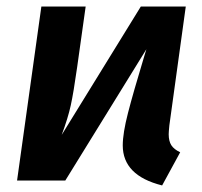

<svg xmlns="http://www.w3.org/2000/svg" viewBox="-20 -550 615 585"><path d="M494 -141Q494 -120 502 -107.5Q510 -95 529 -86L474 15Q354 -15 354 -107Q354 -144 370 -206Q386 -268 419 -377L426 -400L179 0H32L106 -530H241L215 -345Q204 -267 195.5 -228.5Q187 -190 168 -139L409 -530H546L496 -168Q494 -148 494 -141Z"/></svg>

Font: Fira Sans SemiBold
Style: Italic
Weight: 600
Italic angle: -8°
Designer: bBox Type GmbH & Carrois Corporate GbR & Edenspiekermann AG
Foundry: bBox Type GmbH & Carrois Corporate GbR & Edenspiekermann AG
Version: Version 4.301